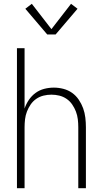

<svg xmlns="http://www.w3.org/2000/svg" viewBox="-20 -988 540 1008"><path d="M69 0V-735H109V-418Q117 -442 131.5 -463.5Q146 -485 166.5 -500Q187 -515 212 -521.5Q237 -528 263 -528Q288 -528 313 -521.5Q338 -515 358.5 -500.5Q379 -486 393.5 -464.5Q408 -443 416.5 -419.5Q425 -396 428 -370.5Q431 -345 431 -320V0H391V-320Q391 -341 388.5 -362Q386 -383 378.5 -402.5Q371 -422 359 -439.5Q347 -457 329.5 -469Q312 -481 291.5 -486Q271 -491 250 -491Q229 -491 208.5 -486Q188 -481 170.5 -469Q153 -457 141 -439.5Q129 -422 121.5 -402.5Q114 -383 111.5 -362Q109 -341 109 -320V0ZM228 -807 113 -942 147 -968 250 -835 353 -968 387 -942 272 -807Z"/></svg>

Font: Zed Sans Extralight
Style: Regular
Weight: 200
Designer: Belleve Invis
Foundry: Belleve Invis
Version: Version 1.0.0; ttfautohint (v1.8.4)